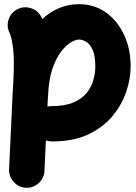

<svg xmlns="http://www.w3.org/2000/svg" viewBox="-20 -592 644 907"><path d="M102.5 294.9Q68.4 293.5 44.9 267.6Q21.5 241.7 22.9 207.5L38.6 -128.4Q41.5 -176.3 43.5 -217.5Q45.4 -258.8 45.4 -294.4Q45.4 -342.3 39.3 -381.6Q33.2 -420.9 24.9 -437Q9.8 -467.8 21 -500.7Q32.2 -533.7 63 -548.8Q93.8 -564 127 -553Q160.2 -542 175.3 -511.2Q177.7 -506.8 179.7 -502Q215.8 -535.6 259.8 -554Q303.7 -572.3 353 -572.3Q424.8 -572.3 479.7 -533.4Q534.7 -494.6 565.9 -428Q597.2 -361.3 597.2 -277.3Q597.2 -221.7 576.9 -160.4Q556.6 -99.1 512.7 -45.2Q468.8 8.8 397.7 42.5Q326.7 76.2 225.1 76.2Q210.4 76.2 196.8 71.3L189.9 215.3Q188.5 249.5 162.8 272.9Q137.2 296.4 102.5 294.9ZM205.6 -118.7 204.1 -88.4Q214.4 -90.8 225.1 -90.8Q286.6 -90.8 326.7 -107.9Q366.7 -125 389.2 -152.8Q411.6 -180.7 420.9 -213.4Q430.2 -246.1 430.2 -277.3Q430.2 -331.1 416.7 -358.6Q403.3 -386.2 385.3 -395.8Q367.2 -405.3 353 -405.3Q338.4 -405.3 315.4 -392.1Q292.5 -378.9 268.8 -348.4Q245.1 -317.9 227.5 -266.6Q210 -215.3 207 -138.7Q207 -134.3 206.1 -129.9Q206.1 -123.5 205.6 -118.7Z"/></svg>

Font: Mikhak-FD Black
Style: Regular
Weight: 900
Designer: Amin Abedi
Version: Version 3.2